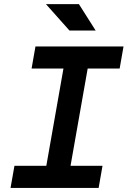

<svg xmlns="http://www.w3.org/2000/svg" viewBox="-20 -921 626 941"><path d="M31.7 0 50.8 -108.4H207L291 -585H134.8L153.8 -693.4H585.4L566.4 -585H409.7L325.7 -108.4H482.4L463.4 0ZM320.3 -771.5 205.1 -900.9H366.7L448.7 -771.5Z"/></svg>

Font: Cascadia Mono NF SemiBold
Style: Italic
Weight: 600
Italic angle: -10°
Monospace: yes
Designer: Aaron Bell
Foundry: Saja Typeworks
Version: Version 2404.023; ttfautohint (v1.8.4)